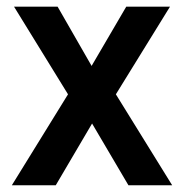

<svg xmlns="http://www.w3.org/2000/svg" viewBox="-20 -548 543 568"><path d="M21.5 -528.3 181.2 -269 15.1 0H145L252.4 -182.6L359.9 0H489.3L322.8 -269L482.9 -528.3H353.5L251 -353L150.4 -528.3Z"/></svg>

Font: Vazirmatn Medium
Style: Regular
Weight: 500
Designer: Saber Rastikerdar
Foundry: Saber Rastikerdar
Version: Version 33.003